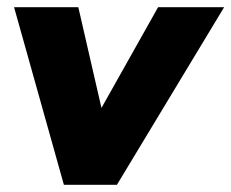

<svg xmlns="http://www.w3.org/2000/svg" viewBox="-20 -512 641 532"><path d="M157 0 19 -492H197L271 -170H237L418 -492H601L304 0Z"/></svg>

Font: Nunito Sans 12pt ExtraLight 12pt Black
Style: Italic
Weight: 900
Italic angle: -9°
Version: Version 3.101;gftools[0.9.27]